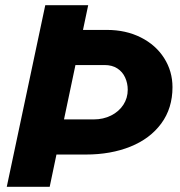

<svg xmlns="http://www.w3.org/2000/svg" viewBox="-20 -718 690 738"><path d="M154 -698H319L299 -603H391Q464 -603 521.5 -574Q579 -545 611 -494.5Q643 -444 643 -383Q643 -302 600 -243.5Q557 -185 481.5 -154.5Q406 -124 310 -124H197L171 0H6ZM340 -259Q377 -259 407 -274Q437 -289 454 -315Q471 -341 471 -373Q471 -398 461 -420Q451 -442 431 -455Q411 -468 382 -468H270L226 -259Z"/></svg>

Font: Azeret Mono
Style: Bold Italic
Weight: 700
Italic angle: -12°
Designer: Martin Vácha
Foundry: Displaay
Version: Version 1.000; Glyphs 3.0.3, build 3074